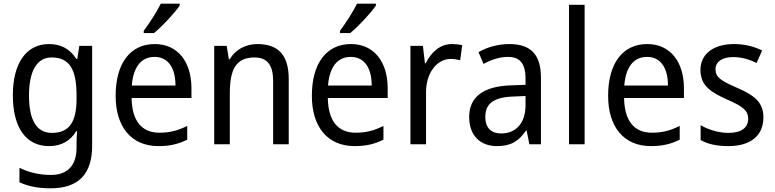

<svg xmlns="http://www.w3.org/2000/svg" viewBox="-20 -786 4220 1046"><path d="M247 -546C124 -546 50 -443 50 -267C50 -89 123 10 247 10C313 10 362 -17 396 -72H400C398 -53 397 -18 397 0V19C397 117 346 167 258 167C194 167 135 153 86 128V207C133 229 188 240 255 240C411 240 482 159 482 8V-536H412L401 -465H396C360 -521 310 -546 247 -546ZM261 -473C355 -473 397 -413 397 -268V-246C397 -119 355 -62 263 -62C180 -62 138 -130 138 -266C138 -399 181 -473 261 -473Z M959 -756V-766H856C834 -721 795 -661 763 -618V-606H819C864 -642 934 -718 959 -756ZM823 -546C691 -546 610 -443 610 -264C610 -94 696 10 843 10C906 10 951 -1 1000 -25V-100C950 -75 906 -63 849 -63C752 -63 699 -127 697 -252H1023V-306C1023 -447 950 -546 823 -546ZM822 -476C901 -476 936 -409 936 -320H698C706 -421 749 -476 822 -476Z M1382 -546C1321 -546 1263 -518 1232 -463H1227L1215 -536H1147V0H1232V-278C1232 -408 1266 -473 1367 -473C1437 -473 1468 -430 1468 -345V0H1553V-355C1553 -487 1495 -546 1382 -546Z M2028 -756V-766H1925C1903 -721 1864 -661 1832 -618V-606H1888C1933 -642 2003 -718 2028 -756ZM1892 -546C1760 -546 1679 -443 1679 -264C1679 -94 1765 10 1912 10C1975 10 2020 -1 2069 -25V-100C2019 -75 1975 -63 1918 -63C1821 -63 1768 -127 1766 -252H2092V-306C2092 -447 2019 -546 1892 -546ZM1891 -476C1970 -476 2005 -409 2005 -320H1767C1775 -421 1818 -476 1891 -476Z M2441 -546C2377 -546 2329 -501 2299 -441H2295L2284 -536H2216V0H2301V-284C2301 -391 2362 -465 2435 -465C2452 -465 2472 -462 2487 -458L2498 -540C2481 -544 2460 -546 2441 -546Z M2755 -546C2691 -546 2632 -528 2587 -502L2614 -438C2656 -460 2700 -476 2747 -476C2810 -476 2843 -443 2843 -357V-324L2763 -321C2611 -316 2536 -256 2536 -149C2536 -49 2595 10 2687 10C2764 10 2806 -17 2846 -75H2849L2864 0H2927V-364C2927 -486 2874 -546 2755 -546ZM2775 -260 2843 -263V-213C2843 -111 2787 -59 2710 -59C2658 -59 2624 -87 2624 -149C2624 -218 2664 -256 2775 -260Z M3165 0V-760H3080V0Z M3506 -546C3374 -546 3293 -443 3293 -264C3293 -94 3379 10 3526 10C3589 10 3634 -1 3683 -25V-100C3633 -75 3589 -63 3532 -63C3435 -63 3382 -127 3380 -252H3706V-306C3706 -447 3633 -546 3506 -546ZM3505 -476C3584 -476 3619 -409 3619 -320H3381C3389 -421 3432 -476 3505 -476Z M4139 -147C4139 -231 4086 -268 3997 -307C3908 -346 3878 -364 3878 -409C3878 -449 3913 -475 3975 -475C4020 -475 4063 -462 4102 -443L4132 -511C4087 -533 4037 -546 3979 -546C3870 -546 3796 -494 3796 -405C3796 -319 3852 -284 3943 -243C4031 -205 4056 -181 4056 -140C4056 -92 4022 -62 3948 -62C3892 -62 3834 -82 3797 -104V-23C3834 -2 3882 10 3948 10C4066 10 4139 -44 4139 -147Z"/></svg>

Font: Noto Sans Gurmukhi UI SemiCondensed
Style: Regular
Weight: 400
Width: 4
Designer: Jelle Bosma - Monotype Design Team
Foundry: Monotype Imaging Inc.
Version: Version 2.004